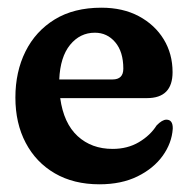

<svg xmlns="http://www.w3.org/2000/svg" viewBox="-20 -469 488 499"><path d="M428.5 -281.5Q428.5 -214 362 -214H136.5Q145.5 -148.5 181.8 -115.2Q218 -82 272.5 -82Q311.5 -82 341 -99.5Q370.5 -117 387 -143Q401.5 -158 412.5 -158Q429.5 -158 429 -134.5Q426.5 -97 402.8 -64Q379 -31 337.2 -10.5Q295.5 10 238.5 10Q171.5 10 122.5 -18.5Q73.5 -47 46.8 -97.8Q20 -148.5 20 -215.5Q20 -282.5 46.2 -335.2Q72.5 -388 122.2 -418.5Q172 -449 243.5 -449Q299.5 -449 341 -426.8Q382.5 -404.5 405.5 -366.8Q428.5 -329 428.5 -281.5ZM226.5 -384Q188 -384 162.2 -352.5Q136.5 -321 134 -262.5H272.5Q300.5 -262.5 300.5 -290.5Q300.5 -334.5 279.5 -359.2Q258.5 -384 226.5 -384Z"/></svg>

Font: Fraunces 144pt SuperSoft SemiBold
Style: Regular
Weight: 600
Version: Version 1.000;[b76b70a41]